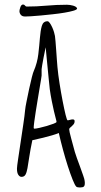

<svg xmlns="http://www.w3.org/2000/svg" viewBox="-20 -754 446 849"><path d="M354 44Q355 48 355 51.5Q355 55 355 57Q355 67 350.5 71Q346 75 333 75Q321 75 317 71Q311 65 301 40Q291 15 280 -19Q269 -53 258.5 -92Q248 -131 240 -166Q229 -161 210 -155.5Q191 -150 171 -145Q148 -140 123 -134Q114 -91 109.5 -60.5Q105 -30 101.5 -10.5Q98 9 92.5 18.5Q87 28 75 28Q67 28 61 19Q55 10 55 -8Q55 -17 60 -50Q65 -83 71 -123.5Q77 -164 83 -204Q89 -244 91 -267Q92 -279 97.5 -306Q103 -333 109 -361.5Q115 -390 121 -413Q127 -436 129 -439Q145 -476 149.5 -515Q154 -554 156.5 -586.5Q159 -619 165 -639.5Q171 -660 190 -660Q195 -660 200.5 -652Q206 -644 211 -633Q216 -622 219 -611.5Q222 -601 223 -595Q224 -589 225.5 -571Q227 -553 228.5 -531.5Q230 -510 231.5 -489.5Q233 -469 234 -458Q237 -425 243.5 -384Q250 -343 257 -307Q264 -271 270 -246.5Q276 -222 279 -222Q283 -222 289.5 -224Q296 -226 302 -226Q310 -226 310 -218Q310 -210 306 -205Q302 -200 297.5 -196Q293 -192 289.5 -189Q286 -186 286 -182Q286 -174 295 -141L311 -82Q313 -74 320 -55Q327 -36 334.5 -15.5Q342 5 348 22.5Q354 40 354 44ZM132 -185Q138 -185 154 -188.5Q170 -192 187 -197Q204 -202 217 -207Q230 -212 230 -215Q230 -218 226.5 -230.5Q223 -243 218.5 -262.5Q214 -282 209 -307Q204 -332 200 -360Q198 -378 195 -409Q192 -440 189 -470.5Q186 -501 184 -523Q182 -545 182 -545Q182 -545 179 -530.5Q176 -516 172.5 -498.5Q169 -481 166.5 -465.5Q164 -450 164 -448V-420Q164 -418 161.5 -402.5Q159 -387 155 -363.5Q151 -340 146.5 -312.5Q142 -285 138 -260Q134 -235 131.5 -215.5Q129 -196 129 -189Q129 -185 132 -185ZM321 -716Q320 -711 304.5 -706.5Q289 -702 265.5 -698Q242 -694 214 -691Q186 -688 160.5 -685.5Q135 -683 116 -682Q97 -681 91 -681Q78 -681 72 -688.5Q66 -696 66 -705Q66 -710 70 -722Q74 -734 82 -734Q87 -734 90 -730Q93 -726 97 -725Q142 -725 185.5 -729Q229 -733 276 -733Q282 -733 289.5 -732Q297 -731 303.5 -729Q310 -727 315 -724Q320 -721 321 -716Z"/></svg>

Font: Reenie Beanie
Style: Regular
Weight: 500
Designer: James Grieshaber
Foundry: James Grieshaber
Version: Version 1.000